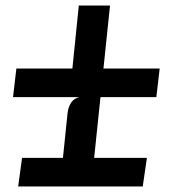

<svg xmlns="http://www.w3.org/2000/svg" viewBox="-20 -660 640 692"><path d="M45.5 12 59.5 -91H509.5L494.5 12ZM206 -83 223.5 -252Q226 -274.5 236.5 -290.2Q247 -306 268 -310.5L233.5 -346L240.5 -409L264 -640H376.5L318.5 -83ZM27 -310 39 -413H555.5L543.5 -310Z"/></svg>

Font: Spline Sans Mono Medium
Style: Italic
Weight: 500
Italic angle: -4°
Monospace: yes
Designer: Eben Sorkin, Mirko Velimirovic
Foundry: Sorkin Type
Version: Version 1.004